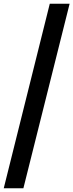

<svg xmlns="http://www.w3.org/2000/svg" viewBox="-20 -774 392 1026"><path d="M352 -754 105 232H0L246 -754Z"/></svg>

Font: Amiko SemiBold
Style: Regular
Weight: 600
Designer: Pablo Impallari, Rodrigo Fuenzalida, Andres Torresi
Foundry: Impallari Type
Version: Version 1.001; ttfautohint (v1.3)